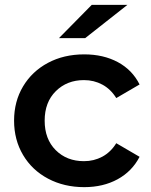

<svg xmlns="http://www.w3.org/2000/svg" viewBox="-20 -764 621 791"><path d="M38 -267Q38 -346 75 -408Q112 -470 177.5 -505Q243 -540 327 -540Q406 -540 465.5 -508Q525 -476 555 -416L459 -360Q436 -397 401.5 -415.5Q367 -434 326 -434Q256 -434 210 -388.5Q164 -343 164 -267Q164 -191 209.5 -145.5Q255 -100 326 -100Q367 -100 401.5 -118.5Q436 -137 459 -174L555 -118Q524 -58 464.5 -25.5Q405 7 327 7Q244 7 178 -28Q112 -63 75 -125.5Q38 -188 38 -267ZM358 -744H505L331 -607H223Z"/></svg>

Font: Montserrat Alternates SemiBold
Style: Regular
Weight: 600
Designer: Julieta Ulanovsky
Foundry: Julieta Ulanovsky
Version: Version 7.200